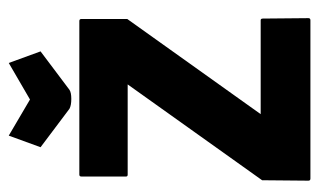

<svg xmlns="http://www.w3.org/2000/svg" viewBox="-170 -586 753 454"><g transform="rotate(-90 207.0 -358.5)"><path d="M386.7 -1.5H12.2Q7.3 -1.5 7.3 -6.3L8.3 -115.7L234.9 -433.6H21.5Q17.1 -433.6 17.1 -437.5V-543Q17.1 -547.9 21.5 -547.9H384.8Q389.6 -547.9 389.6 -543V-434.6L164.6 -119.1H386.7Q390.6 -119.1 390.6 -113.8L391.6 -6.3Q391.6 -1.5 386.7 -1.5ZM222.2 -571.3Q215.8 -566.9 200.7 -566.9Q185.1 -566.9 177.2 -571.3L86.4 -639.6L113.8 -714.8L199.2 -664.6L285.6 -714.8L313 -639.6Z"/></g></svg>

Font: WRV
Style: Display
Weight: 400
Designer: Will Viles x Danh Hong
Version: Version 8.001; ttfautohint (v1.8.3)